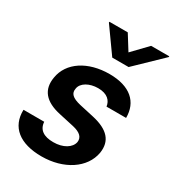

<svg xmlns="http://www.w3.org/2000/svg" viewBox="-192 -904 932 1026"><g transform="rotate(30 274.0 -391.5)"><path d="M179 -794 178.3 -789.1 287.6 -635.7H388.5L547.6 -789.1L548.3 -794H436.1L348.7 -703.1L291.9 -794ZM223.7 10.7C360.1 10.7 468 -60 485.8 -163.4C497.9 -241.1 455.6 -288.7 356.5 -311.1L267 -331C213.4 -343.4 194.6 -362.6 201 -394.2C206 -431.1 251.1 -456.7 304.7 -456.7C362.9 -456.7 387.8 -427.2 392 -393.5H512.8C513.5 -491.5 447.4 -552.6 319.6 -552.6C187.1 -552.6 87 -487.9 71 -387.1C57.2 -307.5 97.7 -255 198.9 -233.7L289.1 -213.8C336.6 -202.8 356.5 -182.5 352.3 -152C345.2 -114.3 300.4 -86.3 240.1 -86.6C181.1 -86.3 147 -109.7 144.2 -157H16.3C13.1 -49 89.8 10.7 223.7 10.7Z"/></g></svg>

Font: Riot Sans 2.0
Style: Bold Italic
Weight: 600
Italic angle: -9.39999°
Designer: Rasmus Andersson
Foundry: rsms
Version: Version 3.006;hotconv 1.0.109;makeotfexe 2.5.65596